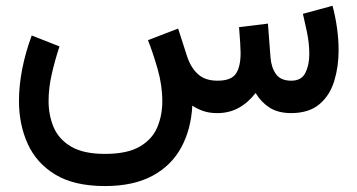

<svg xmlns="http://www.w3.org/2000/svg" viewBox="-20 -390 1232 662"><path d="M729 0Q700.7 0 679.7 -7.6Q658.7 -15.1 643.1 -25.9Q638.7 56.6 604.5 119.1Q570.3 181.6 504.9 216.6Q439.5 251.5 341.8 251.5Q236.3 251.5 171.1 212.2Q106 172.9 75.7 106.2Q45.4 39.6 45.4 -41.5Q45.4 -95.7 56.9 -153.6Q68.4 -211.4 89.4 -267.6L185.1 -230Q169.4 -182.6 158.4 -134.3Q147.5 -85.9 147.5 -42Q147.5 7.8 165.3 49.3Q183.1 90.8 225.6 115.7Q268.1 140.6 341.8 140.6Q418.5 140.6 461.4 115.7Q504.4 90.8 522 49.6Q539.6 8.3 539.6 -40.5Q539.6 -96.2 523.4 -152.3Q507.3 -208.5 490.2 -251.5L594.2 -291.5L625 -195.8Q637.7 -157.2 662.4 -134.5Q687 -111.8 730 -111.8Q776.9 -111.8 793.2 -135.7Q809.6 -159.7 809.6 -207.5Q809.6 -219.2 808.1 -243.2Q806.6 -267.1 804.2 -296.4L903.8 -308.6L912.6 -193.4Q915 -158.2 931.2 -135Q947.3 -111.8 984.4 -111.8Q1019.5 -111.8 1033 -138.9Q1046.4 -166 1046.4 -203.1Q1046.4 -242.2 1037.8 -282.2Q1029.3 -322.3 1024.4 -342.3L1126.5 -370.1Q1136.2 -334.5 1141.8 -294.7Q1147.5 -254.9 1147.5 -215.8Q1147.5 -159.7 1132.3 -110.4Q1117.2 -61 1081.5 -30.8Q1045.9 -0.5 984.9 0Q939 0 909.7 -18.8Q880.4 -37.6 861.3 -69.3Q835 -35.6 802.5 -17.8Q770 0 729 0Z"/></svg>

Font: Vazirmatn RD Medium
Style: Regular
Weight: 500
Designer: Saber Rastikerdar
Foundry: Saber Rastikerdar
Version: Version 33.003